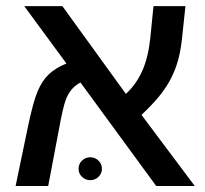

<svg xmlns="http://www.w3.org/2000/svg" viewBox="-20 -622 686 642"><path d="M177.2 -189.9 141.1 0H32.2L73.2 -197.3Q90.8 -281.2 105.5 -315.9Q120.1 -351.1 142.1 -372.6Q164.1 -394 202.1 -409.7L61 -601.6H188.5L400.9 -308.1Q435.5 -339.8 455.6 -384.8Q475.6 -429.7 482.4 -493.2L493.2 -601.6H600.1L588.4 -491.7Q583 -439.5 568.8 -399.4Q559.1 -372.6 545.4 -348.1Q531.7 -323.7 510 -297.4Q488.3 -271 453.1 -237.8L631.3 0H502.4L249 -346.2Q214.4 -328.1 199.7 -287.6Q194.8 -274.4 189.2 -250Q183.6 -225.6 177.2 -189.9ZM242.7 -57.1Q242.7 -74.2 254.4 -85.2Q266.1 -96.2 281.7 -96.2Q297.4 -96.2 309.1 -85.2Q320.8 -74.2 320.8 -57.1Q320.8 -41.5 309.1 -30.5Q297.4 -19.5 281.7 -19.5Q266.1 -19.5 254.4 -30.5Q242.7 -41.5 242.7 -57.1Z"/></svg>

Font: Arimo Medium
Style: Regular
Weight: 500
Designer: Steve Matteson
Foundry: Monotype Imaging Inc.
Version: Version 1.33